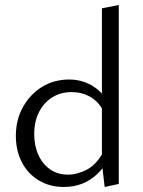

<svg xmlns="http://www.w3.org/2000/svg" viewBox="-20 -737 570 763"><path d="M234 6Q177 6 133.5 -20.5Q90 -47 66.5 -93Q43 -139 43 -197Q43 -261 71.5 -312Q100 -363 147.5 -392Q195 -421 255 -421Q289 -421 318.5 -410Q348 -399 372 -378Q396 -357 410 -326L391 -296Q371 -334 338 -352.5Q305 -371 265 -371Q221 -371 187.5 -350Q154 -329 135 -291.5Q116 -254 116 -204Q116 -158 132.5 -121.5Q149 -85 179 -64Q209 -43 250 -43Q287 -43 324.5 -62.5Q362 -82 389 -130L417 -113Q395 -73 367.5 -46.5Q340 -20 306.5 -7Q273 6 234 6ZM396 6 385 -87V-704L452 -717V-6Z"/></svg>

Font: Ysabeau Office
Style: Regular
Weight: 400
Designer: Christian Thalmann (Catharsis Fonts)
Version: Version 2.001;gftools[0.9.30]; featfreeze: tnum,lnum,ss02